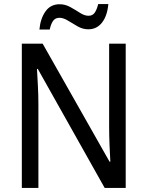

<svg xmlns="http://www.w3.org/2000/svg" viewBox="-20 -930 730 950"><path d="M602 0H498L167 -589H163Q165 -552 167.5 -505.5Q170 -459 170 -413V0H88V-714H191L522 -130H526Q524 -161 522 -211Q520 -261 520 -302V-714H602ZM175 -784Q180 -838 205 -873.5Q230 -909 275 -909Q303 -909 328 -895Q353 -881 375.5 -866.5Q398 -852 418 -852Q438 -852 448.5 -867Q459 -882 466 -910H516Q511 -852 485 -818.5Q459 -785 417 -785Q390 -785 365 -799Q340 -813 317 -827.5Q294 -842 274 -842Q254 -842 243 -827Q232 -812 226 -784Z"/></svg>

Font: Noto Sans SemiCondensed
Style: Regular
Weight: 400
Width: 4
Designer: Monotype Design Team
Foundry: Monotype Imaging Inc.
Version: Version 2.013; ttfautohint (v1.8.4.7-5d5b)